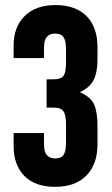

<svg xmlns="http://www.w3.org/2000/svg" viewBox="-20 -720 439 750"><path d="M75.2 -32.7Q33.2 -75.7 33.2 -148.9V-200.2H151.9V-154.8Q151.9 -101.1 194.8 -101.1Q219.7 -101.1 229 -116.2Q237.8 -130.9 237.8 -162.1V-232.9Q237.8 -271 228 -285.2Q217.8 -299.8 188 -299.8H162.1V-410.2H189.9Q219.2 -410.2 228.5 -424.3Q237.8 -438.5 237.8 -471.2V-527.8Q237.8 -560.1 228.5 -574.2Q218.8 -588.9 194.8 -588.9Q151.9 -588.9 151.9 -535.2V-493.2H33.2V-542Q33.2 -615.2 76.7 -657.7Q120.1 -700.2 196.8 -700.2Q274.9 -700.2 317.9 -657.2Q360.8 -614.3 360.8 -535.2V-487.8Q360.8 -438.5 346.2 -408.2Q331.5 -378.4 292 -359.9Q335 -340.8 347.7 -312Q360.8 -282.2 360.8 -227.1V-155.8Q360.8 -78.6 317.4 -34.2Q274.4 9.8 195.8 9.8Q117.2 9.8 75.2 -32.7Z"/></svg>

Font: D-DIN Condensed
Style: DINCondensed-Bold
Weight: 700
Width: 3
Designer: Charles Nix
Foundry: Datto Inc.
Version: Version 1.10